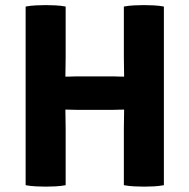

<svg xmlns="http://www.w3.org/2000/svg" viewBox="-20 -708 724 734"><path d="M281 -288Q274.5 -288 265 -288.2Q255.5 -288.5 246.2 -288.8Q237 -289 230 -289Q207.5 -289 184.2 -288.5Q161 -288 138.5 -288V-416Q161 -416 184.2 -415.5Q207.5 -415 230 -415Q237 -415 246.2 -415.2Q255.5 -415.5 265 -415.8Q274.5 -416 281 -416H404Q411 -416 420.2 -415.8Q429.5 -415.5 438.8 -415.2Q448 -415 454.5 -415Q477 -415 500.5 -415.5Q524 -416 546.5 -416V-288Q524 -288 500.5 -288.5Q477 -289 454.5 -289Q448 -289 438.8 -288.8Q429.5 -288.5 420.2 -288.2Q411 -288 404 -288ZM231 0Q212.5 3.5 191.2 4.5Q170 5.5 154.5 5.5Q140.5 5.5 118.5 4.5Q96.5 3.5 78 0V-683Q96.5 -686.5 118.5 -687.5Q140.5 -688.5 154.5 -688.5Q170 -688.5 191.2 -687.5Q212.5 -686.5 231 -683V-489Q231 -468 230.5 -451.8Q230 -435.5 230 -415V-289Q230 -269 230.5 -252.5Q231 -236 231 -215ZM453.5 -215Q453.5 -236 454 -252.5Q454.5 -269 454.5 -289V-415Q454.5 -435.5 454 -451.8Q453.5 -468 453.5 -489V-683Q472.5 -686.5 493.5 -687.5Q514.5 -688.5 530 -688.5Q544.5 -688.5 566.5 -687.5Q588.5 -686.5 606.5 -683V0Q587 3.5 567.5 4.5Q548 5.5 531.5 5.5Q516 5.5 494.5 4.5Q473 3.5 453.5 0Z"/></svg>

Font: Signika Negative
Style: Bold
Weight: 700
Designer: Anna Giedry
Foundry: Anna Giedry
Version: Version 2.001